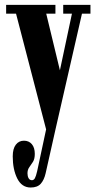

<svg xmlns="http://www.w3.org/2000/svg" viewBox="-20 -544 404 814"><path d="M110 251Q72.5 251 53.2 212.8Q34 174.5 34 119Q34 86.5 47 69.5Q60 52.5 81.5 52.5Q102.5 52.5 115 67.2Q127.5 82 127.5 108.5Q127.5 129.5 119.8 142Q112 154.5 104.2 165Q96.5 175.5 96.5 191Q96.5 203 101.2 211.5Q106 220 115.5 220Q123 220 127.8 211.8Q132.5 203.5 137.5 182L175.5 4.5L48 -486H6V-523.5H215V-486H176L234 -246L285 -486H248V-523.5H363.5V-486H327.5L215.5 3.5L173.5 190.5Q167 219 152.8 235Q138.5 251 110 251Z"/></svg>

Font: Imbue 10pt
Style: Bold
Weight: 700
Designer: Tyler Finck
Foundry: Etcetera Type Company
Version: Version 1.102; ttfautohint (v1.8.3)